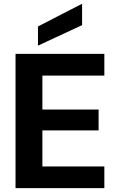

<svg xmlns="http://www.w3.org/2000/svg" viewBox="-20 -981 611 1001"><path d="M61 0V-700H524V-587H201V-410H494V-301H201V-113H524V0ZM178 -743V-843L407 -961H408V-850Z"/></svg>

Font: DM Sans 28pt ExtraBold
Style: Regular
Weight: 800
Version: Version 4.004;gftools[0.9.30]